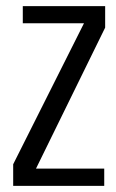

<svg xmlns="http://www.w3.org/2000/svg" viewBox="-20 -605 379 625"><path d="M22.9 0V-70.3L253.4 -529.3H54.2V-585H322.3V-515.1L97.2 -56.2H319.3V0Z"/></svg>

Font: Oswald-Light
Style: Light
Weight: 300
Designer: vernon adams
Foundry: vernon adams
Version: Version ; ttfautohint (v0.92.18-e454-dirty) -l 8 -r 50 -G 20